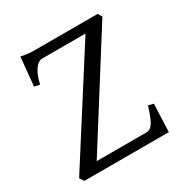

<svg xmlns="http://www.w3.org/2000/svg" viewBox="-148 -739 819 856"><g transform="rotate(-30 261.5 -311.5)"><path d="M483.9 -143.1Q482.9 -127.4 482.2 -108.4Q481.4 -89.4 480.7 -70.1Q480 -50.8 479.2 -32.5Q478.5 -14.2 478 0H43L28.8 -22L376 -566.4H151.9Q144 -566.4 134.8 -561Q125.5 -555.7 116.7 -543.9Q107.9 -532.2 100.1 -513.9Q92.3 -495.6 86.9 -470.2L59.1 -476.1L73.2 -623Q86.4 -620.1 97.4 -618.4Q108.4 -616.7 118.9 -616Q129.4 -615.2 140.6 -615.2H466.8L479 -594.2L134.8 -48.8H390.1Q400.4 -48.8 408.7 -53.5Q417 -58.1 424.6 -69.3Q432.1 -80.6 439.9 -100.1Q447.8 -119.6 457 -149.9Z"/></g></svg>

Font: Noto Serif Devanagari
Style: Regular
Weight: 400
Designer: Monotype Design Team
Foundry: Monotype Imaging Inc.
Version: Version 1.01